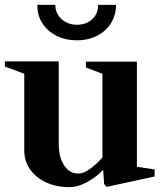

<svg xmlns="http://www.w3.org/2000/svg" viewBox="-34 -754 663 791"><path d="M252 17Q198 17 156 -2.5Q114 -22 90 -56Q66 -90 66 -134V-450L-14 -480V-501H208V-162Q208 -107 230 -73Q252 -39 289 -39Q311 -39 338 -59Q365 -79 388 -105V-450L320 -476V-500H530V-67L603 -56V-27L405 16L395 4L391 -54Q364 -26 326 -4.5Q288 17 252 17ZM283 -588Q235 -588 198 -607Q161 -626 140 -659Q119 -692 120 -734H194Q194 -698 220 -675Q246 -652 283 -652Q321 -652 346 -675Q371 -698 370 -734H444Q444 -692 423.5 -659Q403 -626 366.5 -607Q330 -588 283 -588Z"/></svg>

Font: Wittgenstein
Style: Bold
Weight: 700
Designer: Jörg Drees
Foundry: Jörg Drees
Version: Version 1.303; ttfautohint (v1.8.4.7-5d5b)